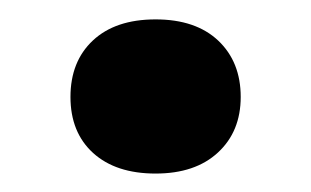

<svg xmlns="http://www.w3.org/2000/svg" viewBox="-20 -176 329 203"><path d="M144.5 7.5Q102.5 7.5 78.5 -14.2Q54.5 -36 54.5 -73.5Q54.5 -111 78.2 -133.2Q102 -155.5 144.5 -155.5Q187 -155.5 210.8 -133Q234.5 -110.5 234.5 -73.5Q234.5 -37 210.5 -14.8Q186.5 7.5 144.5 7.5Z"/></svg>

Font: Encode Sans Expanded SemiBold
Style: Regular
Weight: 600
Width: 7
Designer: Multiple Designers
Foundry: Impallari Type
Version: Version 3.000; ttfautohint (v1.8.3) -l 8 -r 50 -G 200 -x 14 